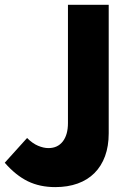

<svg xmlns="http://www.w3.org/2000/svg" viewBox="-49 -770 521 805"><path d="M182.7 14.5Q118.2 14.5 67.7 -10Q17.3 -34.5 -29.1 -87.7L64.5 -191.4Q87.3 -168.6 110.5 -158.9Q133.6 -149.1 154.1 -149.1Q192.7 -149.1 214.3 -177Q235.9 -205 235.9 -254.1V-750H406.8V-210.9Q406.8 -157.3 391.4 -115.2Q375.9 -73.2 347 -44.3Q318.2 -15.5 276.6 -0.5Q235 14.5 182.7 14.5Z"/></svg>

Font: Spartan ExtBd
Style: Regular
Weight: 800
Designer: Matt Bailey, Mirko Velimirovic
Foundry: Matt Bailey
Version: Version 1.005